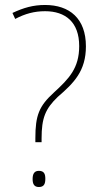

<svg xmlns="http://www.w3.org/2000/svg" viewBox="-20 -744 398 771"><path d="M122 -189V-173H147V-188C147 -270 162 -307 212 -355C277 -411 325 -459 325 -558C325 -670 259 -724 161 -724C113 -724 75 -713 30 -692L41 -668C81 -689 118 -699 161 -699C243 -699 298 -655 298 -559C298 -470 257 -428 196 -372C137 -318 122 -281 122 -189ZM111 -25C111 -7 116 7 136 7C157 7 162 -6 162 -26C162 -44 158 -58 136 -58C116 -58 111 -43 111 -25Z"/></svg>

Font: Noto Sans Hebrew SemiCondensed Thin
Style: Regular
Weight: 100
Width: 4
Designer: Monotype Design Team
Foundry: Monotype Imaging Inc.
Version: Version 2.004